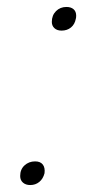

<svg xmlns="http://www.w3.org/2000/svg" viewBox="-20 -523 254 552"><path d="M129 -460Q129 -479 141 -491Q153 -503 171 -503Q184 -503 191.5 -496.5Q199 -490 199 -478Q199 -472 198 -469Q195 -453 184 -444Q173 -435 157 -435Q144 -435 136.5 -442Q129 -449 129 -460ZM38 -17Q38 -36 50.5 -47.5Q63 -59 81 -59Q96 -59 103 -50Q110 -41 108 -25Q104 -9 93 0Q82 9 67 9Q54 9 46 2Q38 -5 38 -17Z"/></svg>

Font: Taviraj Thin
Style: Italic
Weight: 250
Italic angle: -12°
Designer: Katatrad Team
Foundry: CadsonDemak
Version: Version 1.001